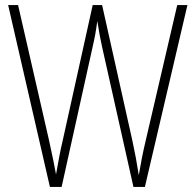

<svg xmlns="http://www.w3.org/2000/svg" viewBox="-20 -827 768 754"><path d="M716 -807H676L552 -274C541 -228 533 -187 525 -139C517 -190 511 -223 500 -274L381 -807H344L226 -274C218 -242 208 -188 200 -142C195 -171 186 -214 173 -274L51 -807H12L176 -93H222L344 -644C352 -679 357 -704 362 -745C369 -700 374 -674 382 -638L504 -93H549Z"/></svg>

Font: Noto Sans Kannada UI Condensed ExtraLight
Style: Regular
Weight: 200
Width: 3
Designer: Jelle Bosma - Monotype Design Team
Foundry: Monotype Imaging Inc.
Version: Version 2.005